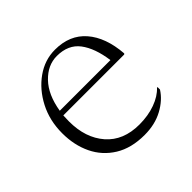

<svg xmlns="http://www.w3.org/2000/svg" viewBox="-124 -590 729 729"><g transform="rotate(-45 240.5 -225.0)"><path d="M267 10Q196 10 147.5 -20Q99 -50 74.5 -101Q50 -152 50 -216Q50 -284 78.5 -339Q107 -394 153.5 -427Q200 -460 255 -460Q334 -460 379 -408Q424 -356 431 -264L428 -261H101Q100 -246 100 -229Q100 -141 147.5 -86.5Q195 -32 281 -32Q328 -32 366.5 -46Q405 -60 427 -84H430V-71Q408 -36 365.5 -13Q323 10 267 10ZM243 -438Q194 -438 155 -397.5Q116 -357 104 -283H376Q366 -356 335 -397Q304 -438 243 -438Z"/></g></svg>

Font: Spectral ExtraLight
Style: Regular
Weight: 275
Designer: Jean-Baptiste Levee
Foundry: Production Type
Version: Version 2.001